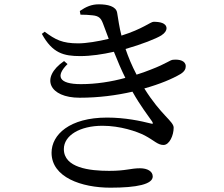

<svg xmlns="http://www.w3.org/2000/svg" viewBox="-20 -817 1040 890"><path d="M677 -245C633 -256 561 -272 476 -272C303 -272 219 -193 219 -109C219 5 358 53 492 53C615 53 688 37 688 1C688 -23 663 -37 629 -37C585 -37 565 -25 486 -25C395 -25 276 -39 276 -126C276 -189 350 -234 455 -234C537 -234 614 -208 651 -189C696 -165 711 -145 738 -145C765 -145 785 -189 785 -225C785 -255 727 -282 649 -407C721 -427 780 -452 817 -474C836 -486 841 -498 841 -510C841 -535 812 -543 783 -540C769 -540 754 -523 678 -494C658 -486 636 -478 613 -471C591 -513 575 -552 562 -590C639 -612 704 -638 728 -653C745 -664 752 -676 752 -686C751 -711 720 -716 692 -716C678 -716 642 -683 543 -652C533 -690 528 -729 523 -758C518 -788 479 -797 438 -797C405 -797 379 -786 350 -766L353 -749C372 -749 392 -748 409 -746C439 -743 448 -732 457 -709L484 -637C435 -625 379 -616 343 -616C268 -616 237 -633 187 -670L174 -660C223 -570 276 -557 352 -557C401 -557 455 -565 508 -577C525 -534 543 -492 561 -456C496 -438 425 -427 355 -427C251 -427 237 -465 293 -520L277 -534C164 -456 209 -364 349 -364C437 -364 520 -375 594 -392C631 -326 668 -279 685 -254C691 -244 690 -241 677 -245Z"/></svg>

Font: Noto Serif CJK SC Medium
Style: Regular
Weight: 500
Designer: Ryoko NISHIZUKA 西塚涼子 (kana & ideographs); Frank Grießhammer (Latin, Greek & Cyrillic); Wenlong ZHANG 张文龙 (bopomofo); San
Foundry: Adobe
Version: Version 2.001;hotconv 1.1.0;makeotfexe 2.6.0